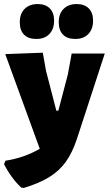

<svg xmlns="http://www.w3.org/2000/svg" viewBox="-38 -737 539 951"><path d="M190 -386 241 -189H251L298 -368L317 -472H481L343 -49Q320 20 288 64.5Q256 109 207 139.5Q158 170 80 194L67 192Q17 145 -18 76L-11 59Q81 45 159 0L-12 -469L174 -476ZM230 -635Q230 -593 206.5 -568.5Q183 -544 142 -544Q102 -544 81 -565.5Q60 -587 60 -627Q60 -669 84 -693Q108 -717 149 -717Q187 -717 208.5 -695.5Q230 -674 230 -635ZM423 -635Q423 -593 399.5 -568.5Q376 -544 335 -544Q295 -544 274 -565.5Q253 -587 253 -627Q253 -669 277 -693Q301 -717 342 -717Q380 -717 401.5 -695.5Q423 -674 423 -635Z"/></svg>

Font: Luna Sans Black
Style: Regular
Weight: 900
Designer: Juan Pablo del Peral
Foundry: Huerta Tipografica
Version: Version 2.001; ttfautohint (v1.5)